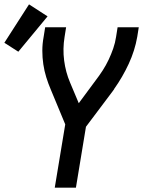

<svg xmlns="http://www.w3.org/2000/svg" viewBox="-56 -860 676 880"><path d="M195 0 243 -290 177 -449Q165 -477 156 -506Q147 -535 142.5 -565.5Q138 -596 138 -627.5Q138 -659 144 -691L151 -735H247L240 -691Q231 -636 238 -582.5Q245 -529 265 -482L305 -387L382 -491Q399 -513 414.5 -537Q430 -561 442 -586.5Q454 -612 463 -638Q472 -664 476 -691L483 -735H580L573 -691Q562 -628 534 -567.5Q506 -507 467 -452V-451Q465 -448 463 -445.5Q461 -443 459 -440L338 -279L292 0ZM28 -623 -36 -664 77 -840 162 -785Z"/></svg>

Font: Iosevka Curly Medium Extended
Style: Italic
Weight: 500
Width: 7
Italic angle: -9°
Monospace: yes
Designer: Belleve Invis
Foundry: Belleve Invis
Version: Version 11.1.0; ttfautohint (v1.8.3)